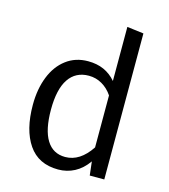

<svg xmlns="http://www.w3.org/2000/svg" viewBox="-115 -859 845 962"><g transform="rotate(15 307.5 -378.0)"><path d="M426.2 -768.2 512.3 -757.4V0H436.9L428.7 -71.3Q399 -29.2 360 -8.7Q321 11.8 275.4 11.8Q172.8 11.8 121.3 -63.6Q69.7 -139 69.7 -269.2Q69.7 -350.8 95.1 -414.9Q120.5 -479 168.5 -515.1Q216.4 -551.3 281.5 -551.3Q327.7 -551.3 363.3 -535.4Q399 -519.5 426.2 -487.7ZM163.6 -269.2Q163.6 -164.6 196.7 -111.3Q229.7 -57.9 293.3 -57.9Q369.7 -57.9 426.2 -143.1V-412.8Q404.1 -445.6 372.6 -463.8Q341 -482.1 304.1 -482.1Q235.9 -482.1 199.7 -428.5Q163.6 -374.9 163.6 -269.2Z"/></g></svg>

Font: Fira Code
Style: Regular
Weight: 400
Designer: Carrois Corporate, Edenspiekermann AG, Nikita Prokopov
Foundry: Carrois Corporate, Edenspiekermann AG, Nikita Prokopov
Version: Version 5.002